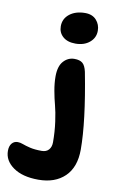

<svg xmlns="http://www.w3.org/2000/svg" viewBox="-260 -822 713 1140"><g transform="rotate(10 96.5 -251.5)"><path d="M131.8 -574.2Q83.5 -574.2 56.2 -598.4Q28.8 -622.6 28.8 -661.1Q28.8 -706.5 64.9 -734.9Q101.1 -763.2 158.2 -763.2Q202.1 -763.2 226.1 -736.3Q250 -709.5 250 -671.9Q250 -629.4 217 -601.8Q184.1 -574.2 131.8 -574.2ZM55.2 259.8Q-40.5 259.8 -96.2 220.5Q-151.9 181.2 -151.9 122.1Q-151.9 93.3 -138.4 77.1Q-125 61 -103 61Q-87.9 61 -70.8 67.6Q-53.7 74.2 -25.1 81.1Q3.4 87.9 45.9 87.9Q73.2 87.9 88.1 71Q103 54.2 103 25.9Q103 -38.1 94.7 -97.2Q86.4 -156.2 76.4 -193.1Q66.4 -230 58.1 -275.6Q49.8 -321.3 49.8 -361.8Q49.8 -423.3 76.9 -453.6Q104 -483.9 143.1 -483.9Q174.8 -483.9 191.7 -470Q208.5 -456.1 216.8 -418.9Q272.9 -128.4 272.9 40Q272.9 146.5 214.4 203.1Q155.8 259.8 55.2 259.8Z"/></g></svg>

Font: Shantell Sans Irregular
Style: Regular
Weight: 800
Designer: Stephen Nixon, Anya Danilova, Shantell Martin
Foundry: Arrow Type
Version: Version 1.006;[9816181b4]